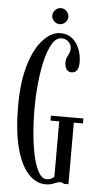

<svg xmlns="http://www.w3.org/2000/svg" viewBox="-57 -864 478 910"><g transform="rotate(5 181.5 -409.0)"><path d="M196 10Q148.5 10 111.8 -30.8Q75 -71.5 54.2 -151.5Q33.5 -231.5 33.5 -349Q33.5 -466.5 58.5 -547Q83.5 -627.5 122.8 -668.8Q162 -710 204.5 -710Q237.5 -710 260 -691.5Q282.5 -673 294.2 -643.5Q306 -614 306 -580Q306 -554.5 297.2 -542Q288.5 -529.5 272.5 -529.5Q255 -529.5 247 -542.2Q239 -555 239 -575Q239 -588.5 243.8 -598.2Q248.5 -608 253.2 -618.2Q258 -628.5 258 -643.5Q258 -659.5 244.8 -672.8Q231.5 -686 211.5 -686Q185 -686 166.2 -654.2Q147.5 -622.5 135.5 -571.5Q123.5 -520.5 117.8 -461.8Q112 -403 112 -349Q112 -276.5 118 -215.5Q124 -154.5 135.2 -109.2Q146.5 -64 162.2 -39.2Q178 -14.5 198 -14.5Q211 -14.5 220.2 -19.5Q229.5 -24.5 234 -29.5V-293H192.5V-316.5H347V-293H303.5V0H281Q280.5 -1.5 276.2 -3.8Q272 -6 263.5 -6Q255.5 -6 246.2 -2.2Q237 1.5 225 5.8Q213 10 196 10ZM196 -752Q181 -752 169.2 -763.2Q157.5 -774.5 157.5 -789.5Q157.5 -805 169.2 -816.8Q181 -828.5 196 -828.5Q211 -828.5 222.5 -816.8Q234 -805 234 -789.5Q234 -774.5 222.5 -763.2Q211 -752 196 -752Z"/></g></svg>

Font: Imbue 48pt
Style: Regular
Weight: 400
Designer: Tyler Finck
Foundry: Etcetera Type Company
Version: Version 1.102